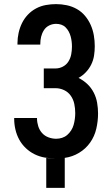

<svg xmlns="http://www.w3.org/2000/svg" viewBox="-20 -763 540 934"><path d="M205 151V5Q216 7 227 7.5Q238 8 249 8H251Q224 8 198 3.5Q172 -1 148.5 -12.5Q125 -24 105.5 -42.5Q86 -61 73.5 -84Q61 -107 55 -133Q49 -159 49 -185V-189H160V-187Q160 -168 166 -149Q172 -130 184.5 -116Q197 -102 215.5 -95Q234 -88 253 -88Q268 -88 282 -92.5Q296 -97 307 -106.5Q318 -116 326 -128.5Q334 -141 338 -155Q342 -169 344 -184Q346 -199 346 -213Q346 -235 341.5 -257Q337 -279 324.5 -297Q312 -315 292 -324.5Q272 -334 250 -334H193V-430H250Q269 -430 286 -439Q303 -448 313 -464Q323 -480 326.5 -499Q330 -518 330 -536Q330 -549 328.5 -561.5Q327 -574 323.5 -586.5Q320 -599 314 -610Q308 -621 299 -630Q290 -639 278 -643Q266 -647 253 -647Q235 -647 219 -639Q203 -631 193.5 -616Q184 -601 180 -584Q176 -567 176 -549V-546H65V-553Q65 -578 70.5 -603Q76 -628 87 -650.5Q98 -673 115.5 -691.5Q133 -710 155.5 -722Q178 -734 203 -738.5Q228 -743 253 -743Q279 -743 305 -737.5Q331 -732 354 -719Q377 -706 394 -685.5Q411 -665 421.5 -641Q432 -617 436.5 -591Q441 -565 441 -538Q441 -515 437.5 -492.5Q434 -470 424 -449.5Q414 -429 398 -412Q382 -395 362 -384Q386 -372 405 -354Q424 -336 436 -312.5Q448 -289 452.5 -263Q457 -237 457 -211Q457 -174 448.5 -137Q440 -100 418.5 -69.5Q397 -39 364.5 -19.5Q332 0 295 5V151Z"/></svg>

Font: Moesevka
Style: Bold
Weight: 700
Monospace: yes
Designer: Belleve Invis
Foundry: Belleve Invis
Version: Version 32.5.0; ttfautohint (v1.8.4)